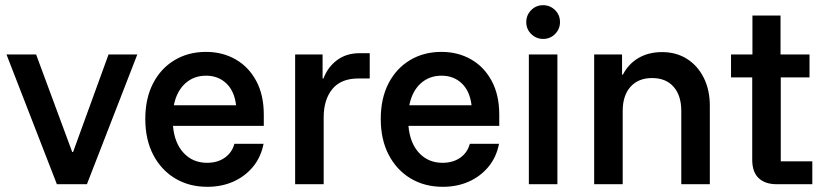

<svg xmlns="http://www.w3.org/2000/svg" viewBox="-20 -710 3172 740"><path d="M199.2 0 5 -500H119.2L258.3 -124.2H261.7L398.3 -500H509.2L315 0Z M779.2 10Q709.2 10 655.4 -22.1Q601.7 -54.2 570.8 -112.9Q540 -171.7 540 -251.7Q540 -330.8 570 -388.8Q600 -446.7 652.9 -478.3Q705.8 -510 774.2 -510Q837.5 -510 887.9 -481.2Q938.3 -452.5 967.5 -398.3Q996.7 -344.2 996.7 -268.3V-225H646.7Q652.5 -158.3 687.9 -120.4Q723.3 -82.5 778.3 -82.5Q818.3 -82.5 846.2 -102.1Q874.2 -121.7 883.3 -155.8H995.8Q985.8 -104.2 955 -67.1Q924.2 -30 879.2 -10Q834.2 10 779.2 10ZM650 -304.2H890Q883.3 -359.2 852.1 -388.8Q820.8 -418.3 774.2 -418.3Q726.7 -418.3 693.8 -388.3Q660.8 -358.3 650 -304.2Z M1117.5 0V-500H1223.3V-407.5H1226.7Q1243.3 -451.7 1279.2 -478.3Q1315 -505 1365.8 -505H1405V-407.5H1360.8Q1294.2 -407.5 1260.8 -366.7Q1227.5 -325.8 1227.5 -257.5V0Z M1686.7 10Q1616.7 10 1562.9 -22.1Q1509.2 -54.2 1478.3 -112.9Q1447.5 -171.7 1447.5 -251.7Q1447.5 -330.8 1477.5 -388.8Q1507.5 -446.7 1560.4 -478.3Q1613.3 -510 1681.7 -510Q1745 -510 1795.4 -481.2Q1845.8 -452.5 1875 -398.3Q1904.2 -344.2 1904.2 -268.3V-225H1554.2Q1560 -158.3 1595.4 -120.4Q1630.8 -82.5 1685.8 -82.5Q1725.8 -82.5 1753.8 -102.1Q1781.7 -121.7 1790.8 -155.8H1903.3Q1893.3 -104.2 1862.5 -67.1Q1831.7 -30 1786.7 -10Q1741.7 10 1686.7 10ZM1557.5 -304.2H1797.5Q1790.8 -359.2 1759.6 -388.8Q1728.3 -418.3 1681.7 -418.3Q1634.2 -418.3 1601.2 -388.3Q1568.3 -358.3 1557.5 -304.2Z M2018.3 0V-500H2128.3V0ZM2073.3 -560Q2046.7 -560 2027.5 -578.8Q2008.3 -597.5 2008.3 -625Q2008.3 -651.7 2027.1 -670.8Q2045.8 -690 2073.3 -690Q2100 -690 2119.2 -671.2Q2138.3 -652.5 2138.3 -625Q2138.3 -598.3 2119.6 -579.2Q2100.8 -560 2073.3 -560Z M2270 0V-500H2377.5V-422.5H2380.8Q2402.5 -464.2 2441.2 -486.7Q2480 -509.2 2531.7 -509.2Q2586.7 -509.2 2627.9 -482.9Q2669.2 -456.7 2692.5 -410Q2715.8 -363.3 2715.8 -302.5V0H2605.8V-282.5Q2605.8 -341.7 2576.2 -375.4Q2546.7 -409.2 2493.3 -409.2Q2440 -409.2 2410 -375.4Q2380 -341.7 2380 -282.5V0Z M2973.3 0Q2929.2 0 2904.2 -23.3Q2879.2 -46.7 2879.2 -94.2V-411.7H2797.5V-500H2880V-650H2988.3V-500H3100V-411.7H2989.2V-88.3H3110.8V0Z"/></svg>

Font: Funnel Sans Light Medium
Style: Regular
Weight: 500
Version: Version 1.000